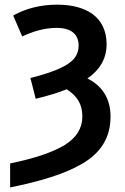

<svg xmlns="http://www.w3.org/2000/svg" viewBox="-20 -572 542 832"><path d="M23.9 240.2C149.4 214.8 257.3 183.6 335.9 137.7C414.6 91.8 459 26.4 459 -66.9C459 -150.9 417.5 -202.6 358.9 -231.9C412.1 -269 441.9 -317.4 441.9 -379.9C441.9 -500.5 350.6 -551.8 228 -551.8C157.2 -551.8 93.8 -536.1 37.1 -504.9L76.2 -414.1C122.6 -435.5 170.9 -451.2 227.1 -451.2C283.2 -451.2 320.8 -427.2 320.8 -374C320.8 -354 314.9 -336.4 303.2 -320.8C279.3 -289.1 221.2 -261.7 111.8 -233.9L134.8 -144C186 -156.2 231 -169.9 269 -185.1C312.5 -157.2 336.9 -123 336.9 -66.9C336.9 -16.6 311.5 24.4 260.7 56.2C209.5 87.4 130.9 114.3 23.9 136.2Z"/></svg>

Font: Noto Reveo Sans
Style: Regular
Weight: 600
Designer: Monotype Design Team
Foundry: Monotype Imaging Inc.
Version: Version 2.007